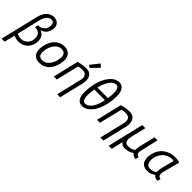

<svg xmlns="http://www.w3.org/2000/svg" viewBox="197 -2053 3515 3515"><g transform="rotate(45 1955.0 -295.5)"><path d="M-10 185 166 -547Q185 -628 220 -678.5Q255 -729 299 -752Q343 -775 387 -775Q456 -775 496 -738Q536 -701 536 -636Q536 -596 522.5 -555Q509 -514 476 -480.5Q443 -447 385 -429Q438 -409 468 -367.5Q498 -326 498 -258Q498 -184 466 -124Q434 -64 377 -29Q320 6 245 6Q218 6 185.5 -0.5Q153 -7 119 -23L68 185ZM238 -63Q287 -63 328.5 -86Q370 -109 395.5 -153Q421 -197 421 -259Q421 -322 387 -358.5Q353 -395 284 -395H275L290 -461H295Q352 -461 388.5 -486Q425 -511 443 -547.5Q461 -584 461 -618Q461 -665 443.5 -686.5Q426 -708 388 -708Q342 -708 303 -668Q264 -628 244 -545L135 -89Q189 -63 238 -63Z M785 11Q707 11 660 -35.5Q613 -82 613 -165Q613 -209 623 -259Q633 -309 654.5 -357Q676 -405 710.5 -444Q745 -483 794.5 -506.5Q844 -530 910 -530Q993 -530 1038.5 -482Q1084 -434 1084 -354Q1084 -309 1074 -259Q1064 -209 1042.5 -161Q1021 -113 986 -74Q951 -35 901 -12Q851 11 785 11ZM797 -61Q846 -61 884.5 -87.5Q923 -114 950 -157Q977 -200 991 -251.5Q1005 -303 1005 -354Q1005 -404 980 -431.5Q955 -459 899 -459Q850 -459 812 -432.5Q774 -406 747.5 -362.5Q721 -319 707 -267.5Q693 -216 693 -165Q693 -115 718 -88Q743 -61 797 -61Z M1429 185 1530 -236Q1538 -267 1545.5 -299Q1553 -331 1553 -359Q1553 -403 1528.5 -431Q1504 -459 1437 -459Q1409 -459 1382.5 -456Q1356 -453 1341 -447L1233 0H1156L1274 -498Q1306 -508 1341.5 -515Q1377 -522 1410 -525.5Q1443 -529 1466 -529Q1526 -529 1562 -507Q1598 -485 1614 -447Q1630 -409 1630 -360Q1630 -336 1625.5 -310Q1621 -284 1614 -258L1507 185ZM1510 -575 1461 -609 1594 -776 1654 -725Z M1904 16Q1828 16 1791.5 -38.5Q1755 -93 1755 -188Q1755 -296 1773 -387.5Q1791 -479 1822.5 -551Q1854 -623 1895.5 -673Q1937 -723 1983.5 -749.5Q2030 -776 2078 -776Q2154 -776 2191 -719.5Q2228 -663 2228 -569Q2228 -460 2210 -369Q2192 -278 2160.5 -206.5Q2129 -135 2087.5 -85.5Q2046 -36 1999 -10Q1952 16 1904 16ZM1910 -55Q1951 -55 1985.5 -79.5Q2020 -104 2047.5 -146.5Q2075 -189 2094.5 -243.5Q2114 -298 2123 -357H1849Q1842 -314 1837.5 -274.5Q1833 -235 1833 -203Q1833 -162 1840 -128.5Q1847 -95 1864 -75Q1881 -55 1910 -55ZM1864 -423H2136Q2143 -458 2145.5 -493Q2148 -528 2148 -557Q2148 -598 2141.5 -631.5Q2135 -665 2118.5 -685Q2102 -705 2073 -705Q2033 -705 2000 -681.5Q1967 -658 1941 -617.5Q1915 -577 1895.5 -527Q1876 -477 1864 -423Z M2549 185 2650 -236Q2658 -267 2665.5 -299Q2673 -331 2673 -359Q2673 -403 2648.5 -431Q2624 -459 2557 -459Q2529 -459 2502.5 -456Q2476 -453 2461 -447L2353 0H2276L2394 -498Q2426 -508 2461.5 -515Q2497 -522 2530 -525.5Q2563 -529 2586 -529Q2646 -529 2682 -507Q2718 -485 2734 -447Q2750 -409 2750 -360Q2750 -336 2745.5 -310Q2741 -284 2734 -258L2627 185Z M2763 185 2930 -518H3010L2951 -274Q2947 -252 2939 -219.5Q2931 -187 2931 -154Q2931 -116 2949 -88Q2967 -60 3023 -60Q3064 -60 3097 -70Q3130 -80 3161 -107Q3162 -136 3165 -163Q3168 -190 3175 -221L3248 -518H3326L3253 -207Q3247 -184 3242.5 -164.5Q3238 -145 3238 -125Q3238 -97 3251.5 -79Q3265 -61 3299 -55L3284 8Q3246 7 3220.5 -6.5Q3195 -20 3181 -45Q3140 -15 3093.5 -1.5Q3047 12 2996 12Q2965 12 2936.5 -3Q2908 -18 2893 -45Q2889 -20 2882.5 13.5Q2876 47 2868 79L2842 185Z M3585 13Q3524 13 3486 -11Q3448 -35 3430.5 -75.5Q3413 -116 3413 -168Q3413 -232 3434.5 -296Q3456 -360 3501 -412.5Q3546 -465 3617 -497Q3688 -529 3786 -529Q3807 -529 3840.5 -524Q3874 -519 3893 -506L3815 -207Q3808 -184 3804.5 -164.5Q3801 -145 3801 -125Q3801 -97 3815 -79Q3829 -61 3865 -55L3848 7Q3811 6 3785.5 -6.5Q3760 -19 3746 -40Q3722 -24 3681.5 -5.5Q3641 13 3585 13ZM3600 -52Q3633 -52 3666 -63Q3699 -74 3725 -94Q3722 -108 3724 -131.5Q3726 -155 3730.5 -179.5Q3735 -204 3739 -221L3800 -458Q3798 -459 3785 -461.5Q3772 -464 3766 -464Q3704 -464 3653.5 -440.5Q3603 -417 3567.5 -377Q3532 -337 3513 -285.5Q3494 -234 3494 -178Q3494 -151 3502 -121.5Q3510 -92 3532.5 -72Q3555 -52 3600 -52Z"/></g></svg>

Font: Ubuntu Sans Mono
Style: Italic
Weight: 400
Italic angle: -13.5°
Monospace: yes
Designer: Dalton Maag Ltd
Foundry: Dalton Maag Ltd
Version: Version 1.006